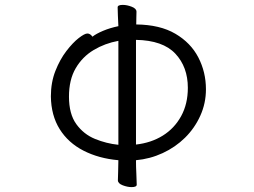

<svg xmlns="http://www.w3.org/2000/svg" viewBox="-20 -745 1040 785"><path d="M464 -90Q384 -97 321.5 -129Q259 -161 224 -217Q189 -273 188 -351Q188 -408 206.5 -455Q225 -502 251.5 -536.5Q278 -571 302 -589.5Q326 -608 337 -608Q349 -608 358 -595Q373 -607 401.5 -619Q430 -631 464 -638Q463 -661 462 -681.5Q461 -702 461 -715Q461 -725 482 -725Q499 -725 518.5 -717.5Q538 -710 538 -697Q538 -689 537.5 -675.5Q537 -662 537 -645Q634 -644 697 -607Q760 -570 791 -510Q822 -450 822 -380Q822 -323 799 -272Q776 -221 736.5 -182Q697 -143 645 -119Q593 -95 536 -90Q536 -61 537.5 -34Q539 -7 539 10Q539 20 518 20Q501 20 481.5 12.5Q462 5 462 -8Q462 -19 463 -42.5Q464 -66 464 -90ZM536 -154Q598 -161 645.5 -190.5Q693 -220 720.5 -270Q748 -320 748 -386Q748 -471 697 -525.5Q646 -580 536 -582ZM464 -578Q409 -568 363 -540.5Q317 -513 289.5 -466Q262 -419 262 -350Q262 -279 292 -237.5Q322 -196 368.5 -177Q415 -158 464 -153Z"/></svg>

Font: QiushuiShotai
Style: Regular
Weight: 600
Designer: Fontworks Inc.
Foundry: Fontworks Inc.
Version: Version 1.250